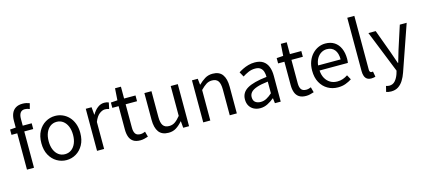

<svg xmlns="http://www.w3.org/2000/svg" viewBox="-71 -1485 5314 2396"><g transform="rotate(-15 2585.5 -287.0)"><path d="M106.9 0V-630Q106.9 -685.2 123.9 -725.3Q141 -765.4 176.1 -787.4Q211.2 -809.3 265.2 -809.3Q290.3 -809.3 313.4 -804.3Q336.5 -799.2 355.5 -791.6L336.3 -721.2Q306.3 -735.6 274.7 -735.6Q235.9 -735.6 216.8 -708.7Q197.7 -681.7 197.7 -628.9V0ZM32.7 -469V-537.6L111.2 -543.4H313.3V-469Z M617.1 13.4Q550.6 13.4 493 -20.3Q435.4 -54 400.5 -117.6Q365.6 -181.2 365.6 -271Q365.6 -361.9 400.5 -425.7Q435.4 -489.4 493 -523.1Q550.6 -556.8 617.1 -556.8Q666.9 -556.8 712.3 -537.7Q757.7 -518.6 792.8 -481.9Q827.8 -445.3 848 -392.1Q868.3 -338.9 868.3 -271Q868.3 -181.2 833.1 -117.6Q797.8 -54 740.7 -20.3Q683.7 13.4 617.1 13.4ZM617.1 -62.9Q664.2 -62.9 699.7 -88.9Q735.2 -114.9 755 -161.8Q774.7 -208.7 774.7 -271Q774.7 -333.8 755 -380.8Q735.2 -427.8 699.7 -454.2Q664.2 -480.5 617.1 -480.5Q570.1 -480.5 534.6 -454.2Q499.1 -427.8 479.4 -380.8Q459.8 -333.8 459.8 -271Q459.8 -208.7 479.4 -161.8Q499.1 -114.9 534.6 -88.9Q570.1 -62.9 617.1 -62.9Z M1012.1 0V-543.4H1087L1095.7 -444.4H1098.1Q1126.4 -495.9 1166.6 -526.3Q1206.7 -556.8 1252.2 -556.8Q1270.9 -556.8 1284.2 -554.2Q1297.6 -551.6 1310.2 -545.4L1293.4 -465.6Q1279.2 -470.2 1268.3 -472.4Q1257.3 -474.6 1240.2 -474.6Q1206.7 -474.6 1168.9 -446.4Q1131 -418.2 1103.5 -348.8V0Z M1570.5 13.4Q1512.9 13.4 1479 -9.3Q1445.2 -32 1430.8 -72.8Q1416.4 -113.5 1416.4 -167.7V-469H1335.1V-537.6L1420.7 -543.4L1431 -696.2H1507.2V-543.4H1654.6V-469H1507.2V-165.4Q1507.2 -116 1525.6 -88.5Q1543.9 -61 1591.4 -61Q1606 -61 1623.1 -65.4Q1640.1 -69.8 1652.5 -75.6L1670.8 -7Q1648.2 0.6 1622.2 7Q1596.2 13.4 1570.5 13.4Z M1935.7 13.4Q1849.6 13.4 1809.5 -40.9Q1769.3 -95.1 1769.3 -199.3V-543.4H1860.7V-210.3Q1860.7 -134.6 1884.9 -100.3Q1909.2 -66 1963.3 -66Q2004.9 -66 2038 -88.1Q2071 -110.1 2109.5 -157.6V-543.4H2200.9V0H2125.4L2117.9 -85.3H2115.1Q2077.1 -40.9 2034.5 -13.7Q1991.9 13.4 1935.7 13.4Z M2384.1 0V-543.4H2459L2467.7 -464.5H2470.1Q2508.8 -503.1 2552.3 -529.9Q2595.9 -556.8 2652.1 -556.8Q2737.8 -556.8 2778 -502.4Q2818.1 -448 2818.1 -344.1V0H2726.7V-332.4Q2726.7 -408.5 2702.5 -442.9Q2678.3 -477.4 2623.5 -477.4Q2581.9 -477.4 2549 -456.4Q2516.2 -435.5 2475.5 -394V0Z M3119.2 13.4Q3073.9 13.4 3038.1 -4.9Q3002.2 -23.2 2981.4 -57.9Q2960.6 -92.5 2960.6 -141.3Q2960.6 -230.1 3040.5 -277.5Q3120.3 -325 3293.7 -344.2Q3294.1 -379.4 3284.8 -410.5Q3275.5 -441.7 3251.2 -461.5Q3226.9 -481.3 3182 -481.3Q3134.6 -481.3 3093.1 -462.8Q3051.7 -444.3 3019 -422.7L2983.9 -486Q3009 -502.3 3041.8 -518.5Q3074.6 -534.7 3113.9 -545.7Q3153.1 -556.8 3196.5 -556.8Q3263.2 -556.8 3304.8 -529.1Q3346.3 -501.4 3365.7 -451.5Q3385.1 -401.6 3385.1 -334V0H3310.2L3302.5 -64.9H3298.7Q3260.6 -32.7 3215.3 -9.7Q3169.9 13.4 3119.2 13.4ZM3144.8 -60.6Q3184 -60.6 3219.3 -79Q3254.5 -97.4 3293.7 -132.4V-283.2Q3202.7 -273.1 3148.8 -254.3Q3095 -235.5 3072 -209.1Q3049.1 -182.6 3049.1 -147.4Q3049.1 -100.4 3076.9 -80.5Q3104.6 -60.6 3144.8 -60.6Z M3712.5 13.4Q3654.9 13.4 3621 -9.3Q3587.2 -32 3572.8 -72.8Q3558.4 -113.5 3558.4 -167.7V-469H3477.1V-537.6L3562.7 -543.4L3573 -696.2H3649.2V-543.4H3796.6V-469H3649.2V-165.4Q3649.2 -116 3667.6 -88.5Q3685.9 -61 3733.4 -61Q3748 -61 3765.1 -65.4Q3782.1 -69.8 3794.5 -75.6L3812.8 -7Q3790.2 0.6 3764.2 7Q3738.2 13.4 3712.5 13.4Z M4123.7 13.4Q4051.5 13.4 3992.4 -20.6Q3933.3 -54.6 3898.4 -118.2Q3863.6 -181.9 3863.6 -271Q3863.6 -337.5 3883.6 -390.1Q3903.7 -442.7 3938.5 -480.1Q3973.4 -517.6 4017 -537.2Q4060.6 -556.8 4107.4 -556.8Q4176.6 -556.8 4224.8 -525.7Q4273 -494.5 4298.4 -437.1Q4323.9 -379.7 4323.9 -301.7Q4323.9 -287.4 4322.9 -274.1Q4322 -260.7 4319.6 -249.7H3953.9Q3957 -192.4 3980.3 -149.8Q4003.7 -107.2 4043.1 -83.5Q4082.4 -59.8 4134.3 -59.8Q4173.8 -59.8 4206.5 -71.2Q4239.1 -82.7 4269.5 -103.1L4302.3 -42.5Q4266.8 -19.4 4223 -3Q4179.2 13.4 4123.7 13.4ZM3952.7 -315.5H4243.7Q4243.7 -397.1 4208.2 -440.3Q4172.8 -483.6 4108.5 -483.6Q4070.5 -483.6 4037.1 -463.9Q4003.7 -444.3 3981.2 -406.9Q3958.7 -369.6 3952.7 -315.5Z M4554.3 13.4Q4520.1 13.4 4498.9 -0.9Q4477.8 -15.3 4467.9 -42.6Q4458.1 -69.9 4458.1 -108.1V-796H4549.5V-102.1Q4549.5 -81.5 4557.3 -72.2Q4565 -62.9 4575 -62.9Q4578.8 -62.9 4582.8 -63.4Q4586.8 -63.9 4594.4 -64.9L4606.9 5.1Q4597.1 8 4584.9 10.7Q4572.7 13.4 4554.3 13.4Z M4750.9 234.2Q4732.1 234.2 4716.1 231.2Q4700.2 228.2 4687 223.2L4705 150.5Q4713 153.3 4724.2 156Q4735.5 158.7 4746.7 158.7Q4793.2 158.7 4822.5 125.4Q4851.8 92 4869.1 41.9L4881.4 0.7L4663.4 -543.4H4757.6L4868.4 -241.5Q4881.4 -205.6 4894.7 -165.9Q4908.1 -126.2 4921.5 -88.4H4926.5Q4937.6 -125.8 4949.2 -165.5Q4960.8 -205.2 4971.5 -241.5L5069.2 -543.4H5158L4953.5 45.5Q4935 99 4908.1 141.7Q4881.2 184.4 4843.4 209.3Q4805.5 234.2 4750.9 234.2Z"/></g></svg>

Font: Noto Sans JP
Style: Regular
Weight: 100
Designer: Ryoko NISHIZUKA 西塚涼子 (kana, bopomofo & ideographs); Paul D. Hunt (Latin, Greek & Cyrillic); Sandoll Communications 산돌커뮤니
Foundry: Adobe
Version: Version 2.004;hotconv 1.0.118;makeotfexe 2.5.65603